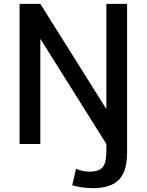

<svg xmlns="http://www.w3.org/2000/svg" viewBox="-20 -750 764 1000"><path d="M642 -730V45Q642 142 599.5 186Q557 230 464 230Q410 230 356 215L376 129Q410 144 446 144Q495 144 514.5 121Q534 98 534 40V0L192 -545H190V0H82V-730H190L532 -185H534V-730Z"/></svg>

Font: Mplus 1p Medium
Style: Regular
Weight: 500
Version: Version 1.061